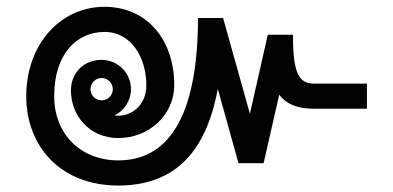

<svg xmlns="http://www.w3.org/2000/svg" viewBox="-20 -537 1173 573"><path d="M283.3 -304.2C301.7 -304.2 316.7 -289.2 316.7 -270.8C316.7 -252.5 301.7 -237.5 283.3 -237.5C265 -237.5 250 -252.5 250 -270.8C250 -289.2 265 -304.2 283.3 -304.2ZM283.3 -358.3C230.8 -358.3 191.7 -320.8 191.7 -266.7C191.7 -193.3 245.8 -125 333.3 -125C425 -125 500 -194.2 500 -283.3C500 -417.5 419.2 -516.7 291.7 -516.7C160.8 -516.7 58.3 -405 58.3 -250C58.3 -102.5 158.3 16.7 333.3 16.7C525 16.7 600.8 -114.2 630 -271.7L691.7 -50H766.7L813.3 -254.2C834.2 -226.7 866.7 -212.5 916.7 -212.5H1075V-287.5H916.7C870.8 -287.5 854.2 -320.8 854.2 -433.3H779.2L725.8 -197.5L645.8 -483.3H570.8C570.8 -213.3 495.8 -58.3 333.3 -58.3C222.5 -58.3 141.7 -135 141.7 -250C141.7 -378.3 210.8 -441.7 291.7 -441.7C374.2 -441.7 416.7 -361.7 416.7 -283.3C416.7 -220 370.8 -191.7 333.3 -191.7C329.2 -191.7 325.8 -191.7 321.7 -192.5C350.8 -206.7 370.8 -236.7 370.8 -270.8C370.8 -319.2 331.7 -358.3 283.3 -358.3Z"/></svg>

Font: BoonHome
Style: Bold
Weight: 700
Designer: Sungsit Sawaiwan
Foundry: Sungsit Sawaiwan
Version: Version 0.2